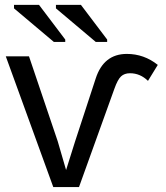

<svg xmlns="http://www.w3.org/2000/svg" viewBox="-20 -756 671 776"><path d="M299.3 0H195.3L3.4 -528.3H97.2L213.4 -184.6Q219.7 -165 247.1 -68.8L283.2 -183.6L366.7 -438.5Q398.9 -538.1 492.7 -538.1Q562 -538.1 617.7 -493.7L578.1 -429.2Q546.4 -460 505.4 -460Q482.9 -460 469.2 -447.3Q455.6 -434.6 442.4 -397.5ZM367.2 -586.4 206.1 -722.2V-736.3H307.1L413.1 -596.2V-586.4ZM197.8 -586.4 36.6 -722.2V-736.3H137.7L243.7 -596.2V-586.4Z"/></svg>

Font: Arial
Style: Regular
Weight: 400
Designer: Steve Matteson
Foundry: Ascender Corporation
Version: Version 2.00.3